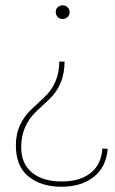

<svg xmlns="http://www.w3.org/2000/svg" viewBox="-20 -543 435 726"><path d="M98.1 -128.9Q122.1 -151.9 146 -173.8Q204.1 -227.1 204.1 -310.1H224.1Q224.1 -222.2 166 -167.5Q142.1 -145 118.2 -122.6Q60.1 -67.9 60.1 13.2Q60.1 77.1 102.1 110.4Q144 143.6 212.9 143.1Q281.2 143.6 322.3 111.3Q363.3 79.1 367.2 18.1L387.2 20Q381.8 87.9 335 125.5Q288.1 163.1 211.9 163.1Q135.7 163.1 87.9 124.5Q40 85.9 40 6.3Q40 -73.2 98.1 -128.9ZM216.8 -471.2Q205.1 -471.2 198.2 -478.5Q191.4 -485.8 190.9 -497.1Q190.4 -508.3 198.2 -515.6Q206.1 -522.9 216.8 -522.9Q227.5 -522.9 235.4 -515.6Q243.2 -508.3 243.2 -497.1Q243.2 -485.8 235.4 -478.5Q227.5 -471.2 216.8 -471.2Z"/></svg>

Font: Montserrat-Hairline
Style: Regular
Weight: 250
Designer: Julieta Ulanovsky
Foundry: Julieta Ulanovsky
Version: Version 1.000;PS 002.000;hotconv 1.0.70;makeotf.lib2.5.58329